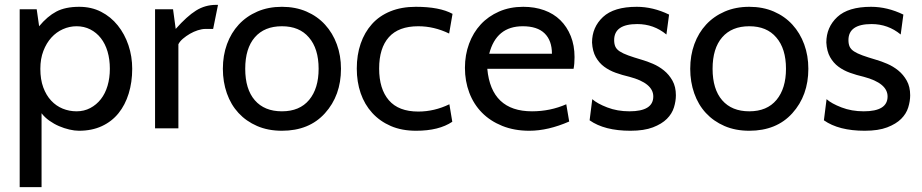

<svg xmlns="http://www.w3.org/2000/svg" viewBox="-20 -528 3792 790"><path d="M305 10Q287 10 265.5 5Q244 0 223 -9Q202 -18 183 -31.5Q164 -45 151 -62V242H61V-490H131L141 -420Q175 -461 212 -480.5Q249 -500 306 -500Q356 -500 396 -479.5Q436 -459 464.5 -423.5Q493 -388 508.5 -342Q524 -296 524 -245Q524 -190 509.5 -143Q495 -96 467.5 -62Q440 -28 399 -9Q358 10 305 10ZM295 -420Q266 -420 239 -408Q212 -396 191.5 -373.5Q171 -351 158.5 -318.5Q146 -286 146 -245Q146 -201 158 -168.5Q170 -136 190.5 -114Q211 -92 238 -81Q265 -70 295 -70Q326 -70 351.5 -83.5Q377 -97 395 -120Q413 -143 422.5 -175Q432 -207 432 -245Q432 -284 422.5 -316Q413 -348 395 -371Q377 -394 351.5 -407Q326 -420 295 -420Z M877 -508 857 -409H826Q811 -409 794 -403.5Q777 -398 761.5 -389Q746 -380 733 -369Q720 -358 714 -346V0H618V-490H692L703 -409Q749 -461 786.5 -484.5Q824 -508 869 -508Z M1317 -62Q1252 10 1140 10Q1083 10 1038 -9.5Q993 -29 961.5 -63Q930 -97 913.5 -144Q897 -191 897 -245Q897 -300 914 -346.5Q931 -393 962.5 -427Q994 -461 1039 -480.5Q1084 -500 1140 -500Q1196 -500 1241 -480.5Q1286 -461 1317.5 -426.5Q1349 -392 1366 -345.5Q1383 -299 1383 -245Q1383 -135 1317 -62ZM1251 -374Q1212 -420 1140 -420Q1068 -420 1028.5 -374.5Q989 -329 989 -245Q989 -161 1028.5 -115.5Q1068 -70 1140 -70Q1213 -70 1252 -117Q1291 -164 1291 -245Q1291 -328 1251 -374Z M1692 10Q1633 10 1588 -9.5Q1543 -29 1511.5 -63.5Q1480 -98 1464 -144.5Q1448 -191 1448 -246Q1448 -302 1464 -348.5Q1480 -395 1510.5 -429Q1541 -463 1586.5 -481.5Q1632 -500 1691 -500Q1789 -500 1842 -471L1828 -390Q1766 -420 1701 -420Q1620 -420 1580 -375Q1540 -330 1540 -246Q1540 -162 1580 -115.5Q1620 -69 1701 -69Q1767 -69 1829 -99L1841 -27Q1786 10 1692 10Z M2340 -245H1985Q2001 -70 2169 -70Q2244 -70 2310 -99L2322 -28Q2235 10 2158 10Q2096 10 2046.5 -10Q1997 -30 1963 -64.5Q1929 -99 1911 -146.5Q1893 -194 1893 -249Q1893 -302 1910 -348Q1927 -394 1958 -427.5Q1989 -461 2033.5 -480.5Q2078 -500 2133 -500Q2180 -500 2219 -486Q2258 -472 2285.5 -445Q2313 -418 2328.5 -379.5Q2344 -341 2344 -293Q2344 -265 2340 -245ZM2131 -420Q2022 -420 1993 -307H2251Q2251 -361 2221 -390.5Q2191 -420 2131 -420Z M2574 10Q2467 10 2406 -33L2417 -120Q2437 -102 2478.5 -86Q2520 -70 2570 -70Q2668 -70 2668 -131Q2668 -186 2570 -212Q2540 -219 2513.5 -228.5Q2487 -238 2466 -253.5Q2445 -269 2431.5 -293Q2418 -317 2416 -353Q2416 -416 2461 -458Q2506 -500 2600 -500Q2667 -500 2733 -468L2722 -386Q2670 -429 2602 -429Q2507 -429 2507 -363Q2507 -347 2512 -336Q2517 -325 2530 -316.5Q2543 -308 2565 -300Q2587 -292 2621 -282Q2642 -276 2666.5 -265.5Q2691 -255 2712 -238Q2733 -221 2747 -196Q2761 -171 2761 -136Q2761 -112 2753 -86Q2745 -60 2724 -39Q2703 -18 2666.5 -4Q2630 10 2574 10Z M3240 -62Q3175 10 3063 10Q3006 10 2961 -9.5Q2916 -29 2884.5 -63Q2853 -97 2836.5 -144Q2820 -191 2820 -245Q2820 -300 2837 -346.5Q2854 -393 2885.5 -427Q2917 -461 2962 -480.5Q3007 -500 3063 -500Q3119 -500 3164 -480.5Q3209 -461 3240.5 -426.5Q3272 -392 3289 -345.5Q3306 -299 3306 -245Q3306 -135 3240 -62ZM3174 -374Q3135 -420 3063 -420Q2991 -420 2951.5 -374.5Q2912 -329 2912 -245Q2912 -161 2951.5 -115.5Q2991 -70 3063 -70Q3136 -70 3175 -117Q3214 -164 3214 -245Q3214 -328 3174 -374Z M3538 10Q3431 10 3370 -33L3381 -120Q3401 -102 3442.5 -86Q3484 -70 3534 -70Q3632 -70 3632 -131Q3632 -186 3534 -212Q3504 -219 3477.5 -228.5Q3451 -238 3430 -253.5Q3409 -269 3395.5 -293Q3382 -317 3380 -353Q3380 -416 3425 -458Q3470 -500 3564 -500Q3631 -500 3697 -468L3686 -386Q3634 -429 3566 -429Q3471 -429 3471 -363Q3471 -347 3476 -336Q3481 -325 3494 -316.5Q3507 -308 3529 -300Q3551 -292 3585 -282Q3606 -276 3630.5 -265.5Q3655 -255 3676 -238Q3697 -221 3711 -196Q3725 -171 3725 -136Q3725 -112 3717 -86Q3709 -60 3688 -39Q3667 -18 3630.5 -4Q3594 10 3538 10Z"/></svg>

Font: Cabin
Style: Regular
Weight: 400
Designer: Pablo Impallari
Foundry: Pablo Impallari
Version: Version 1.007